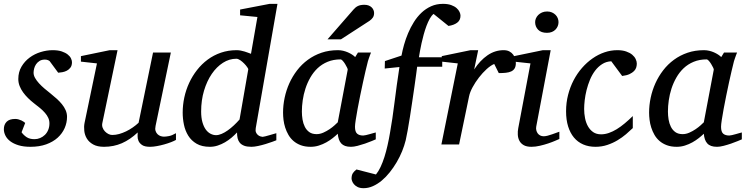

<svg xmlns="http://www.w3.org/2000/svg" viewBox="-28 -757 3910 1006"><path d="M349.1 -431.2Q349.1 -413.6 341.3 -403.1Q333.5 -392.6 322.3 -386.7Q311 -380.9 298.6 -378.7Q286.1 -376.5 276.9 -376L231.9 -437Q229 -439.5 222.7 -442.1Q216.3 -444.8 207 -444.8Q190.4 -444.8 179.2 -437.7Q168 -430.7 160.9 -420.2Q153.8 -409.7 150.9 -397.7Q147.9 -385.7 147.9 -376Q147.9 -362.3 155.8 -348.4Q163.6 -334.5 176.3 -320.6Q189 -306.6 204.8 -293.2Q220.7 -279.8 236.8 -267.1Q253.4 -253.9 268.8 -240Q284.2 -226.1 296.4 -211.2Q308.6 -196.3 315.9 -179.7Q323.2 -163.1 323.2 -145Q323.2 -114.3 310.8 -85.9Q298.3 -57.6 274.2 -35.6Q250 -13.7 214.1 -0.7Q178.2 12.2 131.8 12.2Q95.7 12.2 69.3 4.2Q43 -3.9 25.9 -16.8Q8.8 -29.8 0.5 -46.4Q-7.8 -63 -7.8 -80.1Q-7.8 -104 6.6 -118.9Q21 -133.8 51.8 -133.8Q61 -133.8 69.3 -131.3Q77.6 -128.9 84.5 -125.7Q91.3 -122.6 96.4 -118.9Q101.6 -115.2 104 -112.8L85 -64Q95.7 -48.8 111.6 -38.3Q127.4 -27.8 152.8 -27.8Q168 -27.8 182.1 -33.7Q196.3 -39.6 207.3 -50.3Q218.3 -61 224.6 -76.4Q231 -91.8 231 -110.8Q231 -126 224.9 -139.4Q218.8 -152.8 207.8 -165.5Q196.8 -178.2 181.9 -190.7Q167 -203.1 148.9 -216.8Q133.3 -229 118.9 -243.2Q104.5 -257.3 93 -273.2Q81.5 -289.1 74.7 -306.6Q67.9 -324.2 67.9 -342.8Q67.9 -379.4 84.5 -407.7Q101.1 -436 127.2 -455.3Q153.3 -474.6 185.3 -484.4Q217.3 -494.1 248 -494.1Q276.4 -494.1 295.7 -487.5Q314.9 -481 326.9 -471.4Q338.9 -461.9 344 -450.9Q349.1 -439.9 349.1 -431.2Z M894 -23.9Q884.8 -18.6 868.4 -12.2Q852.1 -5.9 833 -0.5Q814 4.9 794.2 8.5Q774.4 12.2 758.3 12.2Q730 12.2 716.3 2.7Q702.6 -6.8 697.5 -19.3Q692.4 -31.7 692.9 -44.4Q693.4 -57.1 693.4 -63Q653.8 -25.4 610.6 -6.6Q567.4 12.2 517.1 12.2Q482.4 12.2 460.4 0Q438.5 -12.2 427.2 -30.8Q416 -49.3 413.6 -71.3Q411.1 -93.3 415 -112.8L480 -424.8L396 -434.1V-462.9L546.9 -494.1H587.9L508.3 -112.8Q505.4 -100.1 509.5 -88.6Q513.7 -77.1 521.7 -68.6Q529.8 -60.1 540 -54.9Q550.3 -49.8 560.1 -49.8Q578.1 -49.8 596.4 -54.9Q614.7 -60.1 632.8 -68.8Q650.9 -77.6 667.5 -89.1Q684.1 -100.6 698.2 -113.8L773.9 -481.9H867.2L787.1 -97.2Q783.7 -81.5 787.1 -71Q790.5 -60.5 797.6 -53.7Q804.7 -46.9 813.7 -43.9Q822.8 -41 831.1 -41Q840.8 -41 856.9 -43.9Q873 -46.9 894 -59.1Z M1312 -85.9Q1309.6 -71.8 1313.5 -63Q1317.4 -54.2 1324 -49.1Q1330.6 -43.9 1337.6 -42Q1344.7 -40 1348.1 -40Q1351.6 -40 1362.1 -42.7Q1372.6 -45.4 1384.3 -48.8Q1396 -52.2 1406.2 -55.2L1419.9 -59.1V-22Q1414.1 -19.5 1398.4 -13.9Q1382.8 -8.3 1363.8 -2.4Q1344.7 3.4 1324.5 7.8Q1304.2 12.2 1289.1 12.2Q1266.1 12.2 1251.5 6.6Q1236.8 1 1228.5 -9Q1220.2 -19 1217 -32.7Q1213.9 -46.4 1213.9 -63Q1200.7 -48.8 1184.8 -35.4Q1168.9 -22 1150.9 -11.5Q1132.8 -1 1112.8 5.6Q1092.8 12.2 1071.8 12.2Q1029.8 12.2 1002.2 -3.9Q974.6 -20 958.5 -45.9Q942.4 -71.8 935.8 -103.5Q929.2 -135.3 929.2 -167Q929.2 -206.5 937.7 -246.3Q946.3 -286.1 963.1 -322.5Q980 -358.9 1004.4 -390.1Q1028.8 -421.4 1060.1 -444.6Q1091.3 -467.8 1129.6 -481Q1168 -494.1 1211.9 -494.1Q1223.1 -494.1 1233.9 -491.9Q1244.6 -489.7 1254.4 -486.8Q1264.2 -483.9 1272.5 -480.5Q1280.8 -477.1 1287.1 -475.1L1320.8 -668L1230 -676.8V-707L1384.8 -736.8H1425.8ZM1272.9 -394Q1273.4 -396 1267.3 -405Q1261.2 -414.1 1251.7 -423.8Q1242.2 -433.6 1231 -441.4Q1219.7 -449.2 1210 -449.2Q1173.3 -449.2 1140.1 -428Q1106.9 -406.7 1081.5 -369.6Q1056.2 -332.5 1041 -282Q1025.9 -231.4 1025.9 -172.9Q1025.9 -140.6 1032.5 -117.2Q1039.1 -93.8 1050 -78.6Q1061 -63.5 1075.2 -56.2Q1089.4 -48.8 1104 -48.8Q1117.7 -48.8 1133.5 -55.7Q1149.4 -62.5 1165.5 -74Q1181.6 -85.4 1197.5 -100.3Q1213.4 -115.2 1227.1 -130.9Z M1793.9 -392.1Q1794.4 -394.5 1790.3 -403.3Q1786.1 -412.1 1780.3 -421.6Q1774.4 -431.2 1767.8 -438.5Q1761.2 -445.8 1756.8 -445.8Q1718.8 -445.8 1688.7 -433.3Q1658.7 -420.9 1636.2 -399.7Q1613.8 -378.4 1597.9 -350.6Q1582 -322.8 1572.3 -292.5Q1562.5 -262.2 1558.1 -231.4Q1553.7 -200.7 1553.7 -172.9Q1553.7 -151.9 1557.1 -130.9Q1560.5 -109.9 1569.1 -92.8Q1577.6 -75.7 1592.5 -64.9Q1607.4 -54.2 1630.9 -54.2Q1648.4 -54.2 1666 -62Q1683.6 -69.8 1698.7 -80.1Q1713.9 -90.3 1725.1 -100.6Q1736.3 -110.8 1741.7 -116.2ZM1940.9 -26.9Q1935.1 -24.4 1919.4 -17.8Q1903.8 -11.2 1884.5 -4.6Q1865.2 2 1845.5 7.1Q1825.7 12.2 1811 12.2Q1793 12.2 1780.5 7.8Q1768.1 3.4 1760 -5.4Q1752 -14.2 1747.6 -26.9Q1743.2 -39.6 1741.7 -56.2Q1730.5 -45.4 1715.3 -33.4Q1700.2 -21.5 1681.9 -11.2Q1663.6 -1 1642.8 5.6Q1622.1 12.2 1599.6 12.2Q1570.3 12.2 1548.1 3.9Q1525.9 -4.4 1509.8 -18.3Q1493.7 -32.2 1483.2 -50.5Q1472.7 -68.8 1466.3 -88.6Q1460 -108.4 1457.5 -128.7Q1455.1 -148.9 1455.1 -167Q1455.1 -205.6 1463.4 -244.9Q1471.7 -284.2 1488 -320.6Q1504.4 -356.9 1528.8 -388.7Q1553.2 -420.4 1585.2 -443.8Q1617.2 -467.3 1656.5 -480.7Q1695.8 -494.1 1742.7 -494.1Q1756.3 -494.1 1769.8 -491Q1783.2 -487.8 1794.9 -482.7Q1806.6 -477.5 1816.4 -471.2Q1826.2 -464.8 1833 -458L1847.7 -481.9H1916Q1913.6 -476.1 1910.6 -468Q1907.7 -460 1904.8 -451.7Q1901.9 -443.4 1899.7 -436Q1897.5 -428.7 1897 -424.8Q1893.6 -411.6 1887.2 -385Q1880.9 -358.4 1873.8 -325.2Q1866.7 -292 1859.1 -255.6Q1851.6 -219.2 1845.7 -186.8Q1839.8 -154.3 1835.9 -129.2Q1832 -104 1832 -92.8Q1832 -66.4 1843.3 -56.6Q1854.5 -46.9 1875 -46.9Q1879.9 -46.9 1889.4 -49.1Q1898.9 -51.3 1909.2 -54.2Q1919.4 -57.1 1928.2 -59.6Q1937 -62 1940.9 -63ZM1932.1 -689Q1932.1 -674.8 1925.8 -665.3Q1919.4 -655.8 1908.2 -647.9L1758.3 -550.8H1688L1824.2 -707Q1829.1 -712.9 1834.5 -717.3Q1839.8 -721.7 1846.4 -725.1Q1853 -728.5 1861.6 -730.2Q1870.1 -731.9 1881.3 -731.9Q1894.5 -731.9 1904.1 -728Q1913.6 -724.1 1919.7 -718Q1925.8 -711.9 1929 -704.1Q1932.1 -696.3 1932.1 -689Z M2384.8 -674.8Q2384.8 -650.9 2367.2 -637.9Q2349.6 -625 2321.8 -621.1L2243.7 -684.1Q2232.9 -675.3 2223.6 -658.7Q2214.4 -642.1 2206.5 -621.1Q2198.7 -600.1 2192.1 -576.4Q2185.5 -552.7 2180.7 -530.5Q2175.8 -508.3 2172.4 -489Q2168.9 -469.7 2167 -457H2289.1V-407.2H2157.7Q2156.2 -396 2152.6 -368.2Q2148.9 -340.3 2143.6 -303.7Q2138.2 -267.1 2132.1 -225.3Q2126 -183.6 2119.9 -144.8Q2113.8 -106 2107.9 -73.2Q2102.1 -40.5 2097.7 -22Q2090.8 5.9 2078.9 35.4Q2066.9 64.9 2050.5 92.8Q2034.2 120.6 2014.4 145.5Q1994.6 170.4 1972.4 189Q1950.2 207.5 1926 218.3Q1901.9 229 1877 229Q1857.9 229 1845.5 222.7Q1833 216.3 1826.2 207.8Q1819.3 199.2 1816.7 191.2Q1814 183.1 1814 179.2Q1814 160.2 1821.3 149.7Q1828.6 139.2 1839.8 130.9L1941.9 157.2Q1955.1 141.1 1966.1 117.7Q1977.1 94.2 1986.1 65.9Q1995.1 37.6 2002.4 5.1Q2009.8 -27.3 2015.6 -62Q2028.3 -132.8 2039.1 -220Q2049.8 -307.1 2064.9 -405.8L1987.8 -397.9L1988.8 -437L2075.7 -465.8Q2080.6 -492.2 2089.1 -522.7Q2097.7 -553.2 2110.4 -583.3Q2123 -613.3 2140.4 -641.1Q2157.7 -668.9 2180.2 -690.2Q2202.6 -711.4 2230.7 -724.1Q2258.8 -736.8 2293 -736.8Q2318.4 -736.8 2335.9 -730.5Q2353.5 -724.1 2364.3 -714.6Q2375 -705.1 2379.9 -694.3Q2384.8 -683.6 2384.8 -674.8Z M2674.8 -426.8Q2674.8 -409.2 2668.5 -398.7Q2662.1 -388.2 2650.4 -382.8Q2638.7 -377.4 2622.3 -375.7Q2606 -374 2585.4 -374L2561.5 -421.9Q2543 -414.1 2521.7 -394.8Q2500.5 -375.5 2481.4 -350.8Q2462.4 -326.2 2448.2 -300Q2434.1 -273.9 2429.7 -252L2377.4 0H2284.7L2370.6 -424.8L2286.6 -434.1V-462.9L2437.5 -494.1H2477.5L2456.5 -393.1Q2487.3 -440.4 2526.4 -467.3Q2565.4 -494.1 2610.8 -494.1Q2628.9 -494.1 2641.1 -487.5Q2653.3 -481 2660.9 -470.7Q2668.5 -460.4 2671.6 -448.7Q2674.8 -437 2674.8 -426.8Z M2902.8 -28.8Q2897 -26.4 2881.3 -19.5Q2865.7 -12.7 2844.7 -5.6Q2823.7 1.5 2800.5 6.8Q2777.3 12.2 2756.8 12.2Q2731 12.2 2715.8 3.4Q2700.7 -5.4 2693.4 -19.5Q2686 -33.7 2685.1 -51.3Q2684.1 -68.8 2687.5 -85.9L2751.5 -424.8L2665.5 -434.1V-462.9L2816.4 -494.1H2857.4L2781.7 -94.2Q2779.8 -84 2782 -74.7Q2784.2 -65.4 2789.3 -58.3Q2794.4 -51.3 2802.5 -47.1Q2810.5 -43 2820.8 -43Q2829.6 -43 2841.6 -46.1Q2853.5 -49.3 2865.5 -53.5Q2877.4 -57.6 2887.7 -61.5Q2897.9 -65.4 2902.8 -66.9ZM2898.4 -641.1Q2898.4 -629.9 2894.3 -619.9Q2890.1 -609.9 2882.6 -602.1Q2875 -594.2 2863.8 -589.6Q2852.5 -585 2837.9 -585Q2807.1 -585 2791.5 -601.3Q2775.9 -617.7 2775.9 -641.1Q2775.9 -650.9 2780 -660.6Q2784.2 -670.4 2792.2 -678.5Q2800.3 -686.5 2812 -691.7Q2823.7 -696.8 2838.9 -696.8Q2853 -696.8 2864 -691.9Q2875 -687 2882.8 -679.2Q2890.6 -671.4 2894.5 -661.4Q2898.4 -651.4 2898.4 -641.1Z M3308.6 -423.8Q3308.6 -414.1 3305.7 -403.8Q3302.7 -393.6 3294.2 -384.8Q3285.6 -376 3270.8 -368.9Q3255.9 -361.8 3231.9 -358.9L3174.8 -436Q3147.9 -434.6 3127 -421.1Q3106 -407.7 3090.1 -386.7Q3074.2 -365.7 3063.2 -339.1Q3052.2 -312.5 3045.4 -285.2Q3038.6 -257.8 3035.6 -231.9Q3032.7 -206.1 3032.7 -186Q3032.7 -161.6 3037.4 -137.9Q3042 -114.3 3052.5 -95.5Q3063 -76.7 3079.8 -64.9Q3096.7 -53.2 3121.6 -53.2Q3141.6 -53.2 3162.1 -60.3Q3182.6 -67.4 3203.4 -80.1Q3224.1 -92.8 3245.1 -110.4Q3266.1 -127.9 3287.6 -148.9V-85.9Q3272 -70.8 3252 -53.7Q3231.9 -36.6 3207.5 -22Q3183.1 -7.3 3154.1 2.4Q3125 12.2 3091.8 12.2Q3056.2 12.2 3027.6 -0.2Q2999 -12.7 2979.2 -36.4Q2959.5 -60.1 2948.7 -94.7Q2938 -129.4 2938 -173.8Q2938 -218.8 2948.5 -259.8Q2959 -300.8 2977.5 -336.4Q2996.1 -372.1 3021.5 -401.1Q3046.9 -430.2 3076.7 -450.9Q3106.4 -471.7 3139.4 -482.9Q3172.4 -494.1 3206.5 -494.1Q3233.4 -494.1 3252.9 -487.3Q3272.5 -480.5 3284.7 -470.2Q3296.9 -460 3302.7 -447.5Q3308.6 -435.1 3308.6 -423.8Z M3711.9 -392.1Q3712.4 -394.5 3708.3 -403.3Q3704.1 -412.1 3698.2 -421.6Q3692.4 -431.2 3685.8 -438.5Q3679.2 -445.8 3674.8 -445.8Q3636.7 -445.8 3606.7 -433.3Q3576.7 -420.9 3554.2 -399.7Q3531.7 -378.4 3515.9 -350.6Q3500 -322.8 3490.2 -292.5Q3480.5 -262.2 3476.1 -231.4Q3471.7 -200.7 3471.7 -172.9Q3471.7 -151.9 3475.1 -130.9Q3478.5 -109.9 3487.1 -92.8Q3495.6 -75.7 3510.5 -64.9Q3525.4 -54.2 3548.8 -54.2Q3566.4 -54.2 3584 -62Q3601.6 -69.8 3616.7 -80.1Q3631.8 -90.3 3643.1 -100.6Q3654.3 -110.8 3659.7 -116.2ZM3858.9 -26.9Q3853 -24.4 3837.4 -17.8Q3821.8 -11.2 3802.5 -4.6Q3783.2 2 3763.4 7.1Q3743.7 12.2 3729 12.2Q3710.9 12.2 3698.5 7.8Q3686 3.4 3678 -5.4Q3669.9 -14.2 3665.5 -26.9Q3661.1 -39.6 3659.7 -56.2Q3648.4 -45.4 3633.3 -33.4Q3618.2 -21.5 3599.9 -11.2Q3581.5 -1 3560.8 5.6Q3540 12.2 3517.6 12.2Q3488.3 12.2 3466.1 3.9Q3443.8 -4.4 3427.7 -18.3Q3411.6 -32.2 3401.1 -50.5Q3390.6 -68.8 3384.3 -88.6Q3377.9 -108.4 3375.5 -128.7Q3373 -148.9 3373 -167Q3373 -205.6 3381.3 -244.9Q3389.6 -284.2 3406 -320.6Q3422.4 -356.9 3446.8 -388.7Q3471.2 -420.4 3503.2 -443.8Q3535.2 -467.3 3574.5 -480.7Q3613.8 -494.1 3660.6 -494.1Q3674.3 -494.1 3687.7 -491Q3701.2 -487.8 3712.9 -482.7Q3724.6 -477.5 3734.4 -471.2Q3744.1 -464.8 3751 -458L3765.6 -481.9H3834Q3831.5 -476.1 3828.6 -468Q3825.7 -460 3822.8 -451.7Q3819.8 -443.4 3817.6 -436Q3815.4 -428.7 3814.9 -424.8Q3811.5 -411.6 3805.2 -385Q3798.8 -358.4 3791.7 -325.2Q3784.7 -292 3777.1 -255.6Q3769.5 -219.2 3763.7 -186.8Q3757.8 -154.3 3753.9 -129.2Q3750 -104 3750 -92.8Q3750 -66.4 3761.2 -56.6Q3772.5 -46.9 3793 -46.9Q3797.9 -46.9 3807.4 -49.1Q3816.9 -51.3 3827.1 -54.2Q3837.4 -57.1 3846.2 -59.6Q3855 -62 3858.9 -63Z"/></svg>

Font: Charis SIL APac
Style: Italic
Weight: 400
Italic angle: -11°
Foundry: SIL International
Version: Version 5.000